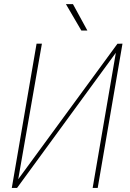

<svg xmlns="http://www.w3.org/2000/svg" viewBox="-20 -926 641 946"><path d="M69.8 -43 558.6 -710.4 583.5 -710.9 461.4 0H436.5L550.8 -666L64 0H38.1L160.2 -710.9H186.5ZM339.4 -905.8 410.6 -775.4H380.9L304.7 -905.8Z"/></svg>

Font: Roboto Condensed Thin
Style: Italic
Weight: 250
Italic angle: -12°
Designer: Christian Robertson
Foundry: Google
Version: Version 3.008; 2023